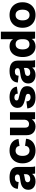

<svg xmlns="http://www.w3.org/2000/svg" viewBox="1775 -2605 840 4430"><g transform="rotate(-90 2195.0 -390.0)"><path d="M225 10Q136 10 83.5 -35.5Q31 -81 31 -156Q31 -230 77 -275Q123 -320 205 -333L333 -354Q360 -359 372 -371.5Q384 -384 385 -407Q384 -438 363 -452.5Q342 -467 305 -467Q210 -467 210 -380L52 -399Q59 -494 128 -542Q197 -590 321 -590Q437 -590 497.5 -542.5Q558 -495 558 -405V-115Q558 -70 561.5 -41Q565 -12 570 -6V0H405Q400 -19 398 -61V-69Q371 -30 326 -10Q281 10 225 10ZM280 -112Q326 -112 355.5 -135Q385 -158 390 -199V-260Q379 -256 366 -252Q353 -248 338 -246L266 -233Q233 -226 219 -209.5Q205 -193 205 -172Q205 -144 225 -128Q245 -112 280 -112Z M935 10Q846 10 780 -27.5Q714 -65 677.5 -132.5Q641 -200 641 -290Q641 -380 677.5 -447.5Q714 -515 780 -552.5Q846 -590 936 -590Q1055 -590 1124.5 -533Q1194 -476 1203 -383L1042 -360Q1037 -407 1008 -429Q979 -451 935 -451Q878 -451 845.5 -409Q813 -367 813 -290Q813 -213 845.5 -171Q878 -129 935 -129Q984 -129 1013.5 -156.5Q1043 -184 1045 -232L1209 -209Q1204 -142 1168.5 -93Q1133 -44 1073 -17Q1013 10 935 10Z M1492 10Q1400 10 1345.5 -43.5Q1291 -97 1291 -196V-580H1464V-233Q1464 -140 1548 -140Q1589 -140 1616.5 -166.5Q1644 -193 1648 -237V-580H1821V0H1661L1656 -75Q1625 -31 1584 -10.5Q1543 10 1492 10Z M2160 10Q2040 10 1978 -41Q1916 -92 1907 -180L2071 -201Q2071 -156 2095.5 -130.5Q2120 -105 2167 -105Q2205 -105 2225 -120Q2245 -135 2245 -162Q2245 -188 2228 -200.5Q2211 -213 2178.5 -220.5Q2146 -228 2102 -238Q2051 -250 2010 -269Q1969 -288 1945 -320Q1921 -352 1921 -404Q1921 -462 1952 -503.5Q1983 -545 2039 -567.5Q2095 -590 2169 -590Q2283 -590 2343.5 -542.5Q2404 -495 2411 -421L2250 -399Q2249 -440 2226 -459Q2203 -478 2164 -478Q2129 -478 2110.5 -464Q2092 -450 2092 -428Q2092 -395 2129.5 -383.5Q2167 -372 2236 -357Q2283 -347 2325.5 -329Q2368 -311 2395 -276.5Q2422 -242 2422 -180Q2422 -94 2355 -42Q2288 10 2160 10Z M2678 10Q2589 10 2536.5 -35.5Q2484 -81 2484 -156Q2484 -230 2530 -275Q2576 -320 2658 -333L2786 -354Q2813 -359 2825 -371.5Q2837 -384 2838 -407Q2837 -438 2816 -452.5Q2795 -467 2758 -467Q2663 -467 2663 -380L2505 -399Q2512 -494 2581 -542Q2650 -590 2774 -590Q2890 -590 2950.5 -542.5Q3011 -495 3011 -405V-115Q3011 -70 3014.5 -41Q3018 -12 3023 -6V0H2858Q2853 -19 2851 -61V-69Q2824 -30 2779 -10Q2734 10 2678 10ZM2733 -112Q2779 -112 2808.5 -135Q2838 -158 2843 -199V-260Q2832 -256 2819 -252Q2806 -248 2791 -246L2719 -233Q2686 -226 2672 -209.5Q2658 -193 2658 -172Q2658 -144 2678 -128Q2698 -112 2733 -112Z M3094 -288Q3094 -380 3124.5 -448Q3155 -516 3211 -553Q3267 -590 3343 -590Q3398 -590 3440 -569.5Q3482 -549 3506 -506V-790H3680V0H3520L3511 -80Q3489 -37 3442 -13.5Q3395 10 3338 10Q3264 10 3209 -26.5Q3154 -63 3124 -129.5Q3094 -196 3094 -288ZM3270 -289Q3270 -212 3300.5 -171Q3331 -130 3388 -130Q3445 -130 3475.5 -167Q3506 -204 3506 -275V-303Q3506 -375 3476 -412.5Q3446 -450 3389 -450Q3331 -450 3300.5 -408.5Q3270 -367 3270 -289Z M4064 10Q3974 10 3908 -27.5Q3842 -65 3805.5 -132.5Q3769 -200 3769 -290Q3769 -380 3805.5 -447.5Q3842 -515 3908 -552.5Q3974 -590 4064 -590Q4153 -590 4219 -552.5Q4285 -515 4321.5 -447.5Q4358 -380 4358 -290Q4358 -200 4321.5 -132.5Q4285 -65 4219 -27.5Q4153 10 4064 10ZM4064 -128Q4122 -128 4154.5 -170.5Q4187 -213 4187 -290Q4187 -368 4154.5 -409.5Q4122 -451 4064 -451Q4005 -451 3972.5 -409Q3940 -367 3940 -290Q3940 -212 3972.5 -170Q4005 -128 4064 -128Z"/></g></svg>

Font: BDO Grotesk ExtraBold
Style: Regular
Weight: 800
Designer: Deni Anggara
Foundry: Lokal Container
Version: Version 2.000